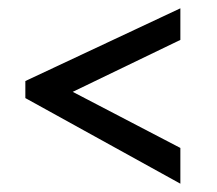

<svg xmlns="http://www.w3.org/2000/svg" viewBox="-20 -526 521 462"><path d="M41 -290V-331L414 -506V-430L155 -305L414 -170V-84Z"/></svg>

Font: Actor
Style: Regular
Weight: 400
Designer: Thomas Junold
Foundry: Thomas Junold
Version: Version 1.001